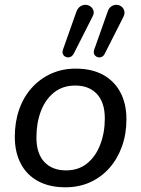

<svg xmlns="http://www.w3.org/2000/svg" viewBox="-20 -788 600 817"><path d="M258 9Q191 9 142.5 -17Q94 -43 68.5 -91.5Q43 -140 43 -206Q43 -269 61.5 -322Q80 -375 115 -414Q150 -453 197.5 -474.5Q245 -496 302 -496Q370 -496 418 -470Q466 -444 492 -395.5Q518 -347 518 -280Q518 -218 499 -165Q480 -112 445.5 -73Q411 -34 363.5 -12.5Q316 9 258 9ZM261 -63Q314 -63 350.5 -92.5Q387 -122 406.5 -172.5Q426 -223 426 -284Q426 -352 392.5 -388Q359 -424 300 -424Q247 -424 210 -394.5Q173 -365 154 -315Q135 -265 135 -203Q135 -135 168.5 -99Q202 -63 261 -63ZM426 -560Q421 -549 411.5 -545.5Q402 -542 393.5 -545.5Q385 -549 381 -557Q377 -565 381 -577L438 -738Q443 -754 454 -761Q465 -768 476.5 -767.5Q488 -767 497 -760Q506 -753 509 -741.5Q512 -730 505 -716ZM294 -560Q288 -549 279 -545.5Q270 -542 261 -545.5Q252 -549 248 -557Q244 -565 248 -577L305 -738Q311 -754 322 -761Q333 -768 344.5 -767.5Q356 -767 365.5 -760Q375 -753 378 -741.5Q381 -730 373 -716Z"/></svg>

Font: Nunito ExtraLight Medium
Style: Italic
Weight: 500
Italic angle: -9°
Version: Version 3.602